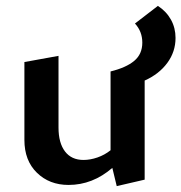

<svg xmlns="http://www.w3.org/2000/svg" viewBox="-20 -622 617 653"><path d="M472 -348V-11L377 11L362 -51Q295 7 213 7Q148 7 105.5 -34.5Q63 -76 63 -146V-411L179 -432V-188Q179 -136 201 -107Q223 -78 264 -78Q287 -78 311.5 -86.5Q336 -95 356 -111V-379Q409 -392 436.5 -415Q464 -438 464 -477Q464 -515 439 -542L517 -602Q546 -583 561.5 -555Q577 -527 577 -493Q577 -446 549 -408Q521 -370 472 -348Z"/></svg>

Font: Ysabeau SC
Style: Bold
Weight: 700
Designer: Christian Thalmann (Catharsis Fonts)
Version: Version 0.003